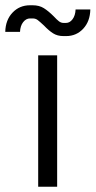

<svg xmlns="http://www.w3.org/2000/svg" viewBox="-63 -709 363 729"><path d="M82 -499H154V0H82ZM104 -612Q88 -627 80 -633Q72 -639 61 -639H51Q36 -639 25 -625Q14 -611 13 -588H-43Q-42 -633 -15.5 -661Q11 -689 51 -689H61Q86 -689 103.5 -678Q121 -667 141 -647Q153 -634 161 -628Q169 -622 178 -622H188Q202 -622 212.5 -636Q223 -650 224 -673H280Q279 -628 253 -600Q227 -572 188 -572H178Q155 -572 138.5 -582.5Q122 -593 104 -612Z"/></svg>

Font: Stavian Regular
Style: Regular
Weight: 400
Version: Version 1.000; ttfautohint (v1.6)